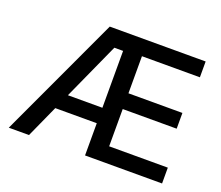

<svg xmlns="http://www.w3.org/2000/svg" viewBox="-120 -902 1243 1078"><g transform="rotate(20 502.0 -363.5)"><path d="M24.9 0H145.6L232.6 -192.5H480.5V0H940.7V-94.5H590.2V-317.1H912.6V-411.2H590.2V-632.8H936.4V-727.3H363.6ZM274.5 -284.8 428.3 -624.6H480.5V-284.8Z"/></g></svg>

Font: Magic Ui Pro Medium
Style: Regular
Weight: 500
Designer: Stefan Endress, Andreas Faust
Version: Version 1.000;FEAKit 1.0